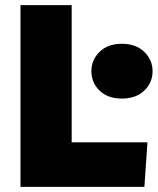

<svg xmlns="http://www.w3.org/2000/svg" viewBox="-20 -730 616 750"><path d="M60 0V-710H260V-174H556L544 0ZM456 -345Q401 -345 369 -376Q337 -407 337 -452Q337 -496 369 -527.5Q401 -559 456 -559Q511 -559 543.5 -527.5Q576 -496 576 -452Q576 -407 543.5 -376Q511 -345 456 -345Z"/></svg>

Font: Livvic Black
Style: Regular
Weight: 900
Designer: Jacques Le Bailly, Baron von Fonthausen
Version: Version 1.001; ttfautohint (v1.8.2)